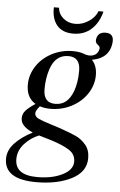

<svg xmlns="http://www.w3.org/2000/svg" viewBox="-95 -683 604 969"><g transform="rotate(5 206.5 -198.5)"><path d="M-36 140Q-36 97 -2 61Q32 25 87 -3Q57 -16 41 -32.5Q25 -49 25 -71Q25 -92 39.5 -108.5Q54 -125 81 -143L88 -148Q41 -176 41 -241Q41 -291 69 -334.5Q97 -378 146 -404Q195 -430 253 -430Q311 -430 345 -401.5Q379 -373 379 -319Q379 -269 350.5 -225.5Q322 -182 272.5 -156Q223 -130 165 -130Q135 -130 111 -138Q91 -114 91 -101Q91 -84 111.5 -74.5Q132 -65 174 -52L221 -37Q276 -18 305 -4.5Q334 9 355.5 35Q377 61 377 102Q377 171 305 208Q233 245 126 245Q-36 245 -36 140ZM308 125Q308 88 275 67Q242 46 181 27L120 9Q79 25 47.5 59.5Q16 94 16 138Q16 219 129 219Q204 219 256 193Q308 167 308 125ZM277 -230Q293 -274 293 -334Q293 -403 233 -403Q168 -403 143 -330Q127 -283 127 -226Q127 -157 187 -157Q219 -157 241 -175Q263 -193 277 -230ZM386 -453Q388 -464 375 -473Q362 -482 364 -498Q369 -537 410 -537Q455 -537 448 -486Q437 -404 340 -393L307 -422Q336 -410 358.5 -418.5Q381 -427 386 -453ZM138 -642H164Q167 -610 192 -589Q217 -568 253 -568Q288 -568 320.5 -589.5Q353 -611 364 -642H389Q375 -585 338 -551.5Q301 -518 246 -518Q191 -518 163.5 -551.5Q136 -585 138 -642Z"/></g></svg>

Font: Unna
Style: Italic
Weight: 400
Italic angle: -8.05°
Designer: Jorge de Buen Unna
Foundry: Omnibus-Type
Version: Version 2.008